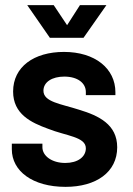

<svg xmlns="http://www.w3.org/2000/svg" viewBox="-20 -720 518 747"><path d="M235 7C354 7 436 -50 436 -147C436 -236 364 -270 288 -293C217 -316 149 -323 149 -367C149 -401 183 -422 230 -422C282 -422 314 -397 314 -362V-350H429V-361C429 -454 349 -518 229 -518C112 -518 31 -460 31 -364C31 -276 101 -243 167 -219C237 -191 314 -188 314 -143C314 -110 283 -86 234 -86C181 -86 145 -114 145 -147V-161H26V-139C26 -55 106 7 235 7ZM86 -700 174 -573H305L394 -700H291L241 -622L189 -700Z"/></svg>

Font: Vanilla Cream
Style: Bold
Weight: 700
Designer: Jeremy Tribby, Jinavaṁso
Foundry: Tribby Type
Version: Version 1.422;Glyphs 3.1.2 (3151)